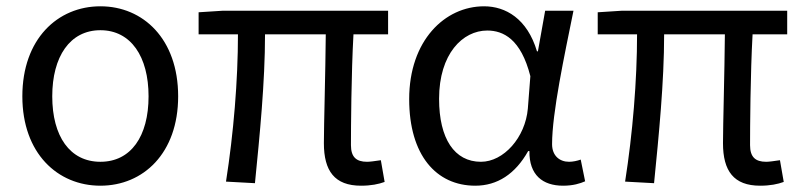

<svg xmlns="http://www.w3.org/2000/svg" viewBox="-20 -577 2548 610"><path d="M299 13C435 13 546 -90 546 -271C546 -453 435 -557 299 -557C163 -557 51 -453 51 -271C51 -90 163 13 299 13ZM299 -63C202 -63 146 -144 146 -271C146 -397 202 -481 299 -481C396 -481 452 -397 452 -271C452 -144 396 -63 299 -63Z M1127 13C1159 13 1183 8 1202 1L1190 -68C1169 -65 1156 -63 1146 -63C1112 -63 1095 -78 1095 -116C1095 -169 1096 -344 1103 -468H1213V-543H689L611 -538V-468H736C736 -321 722 -153 698 0L790 5C805 -146 822 -315 822 -468H1015C1014 -348 1009 -179 1009 -122C1009 -34 1043 13 1127 13Z M1490 13C1560 13 1617 -24 1658 -97H1662C1661 -21 1704 13 1769 13C1801 13 1823 6 1839 -1L1825 -70C1814 -66 1800 -63 1788 -63C1758 -63 1734 -82 1734 -119C1734 -218 1773 -400 1802 -543H1712L1689 -414H1686C1655 -518 1586 -557 1518 -557C1393 -557 1280 -448 1280 -262C1280 -84 1366 13 1490 13ZM1508 -63C1424 -63 1375 -136 1375 -263C1375 -406 1450 -480 1528 -480C1579 -480 1635 -453 1665 -335L1657 -232C1649 -140 1580 -63 1508 -63Z M2395 13C2427 13 2451 8 2470 1L2458 -68C2437 -65 2424 -63 2414 -63C2380 -63 2363 -78 2363 -116C2363 -169 2364 -344 2371 -468H2481V-543H1957L1879 -538V-468H2004C2004 -321 1990 -153 1966 0L2058 5C2073 -146 2090 -315 2090 -468H2283C2282 -348 2277 -179 2277 -122C2277 -34 2311 13 2395 13Z"/></svg>

Font: Source Han Sans HK
Style: Regular
Weight: 400
Designer: Ryoko NISHIZUKA 西塚涼子 (kana, bopomofo & ideographs); Paul D. Hunt (Latin, Greek & Cyrillic); Sandoll Communications 산돌커뮤니
Foundry: Adobe
Version: Version 2.000;hotconv 1.0.107;makeotfexe 2.5.65593